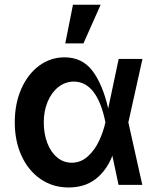

<svg xmlns="http://www.w3.org/2000/svg" viewBox="-20 -801 681 832"><path d="M44 -270.6Q44 -351.9 72.4 -416.2Q100.9 -480.5 150 -516.5Q199.2 -552.6 259.6 -552.6Q335.9 -552.6 380.1 -494.7Q424.4 -436.8 448.9 -331L494.3 -545.5H597.3L536.2 -270.6L596.6 0H493.6L467 -126.1Q441.4 -61.4 394 -24.9Q346.6 11.7 275.6 11.4Q208.1 11 155.4 -25.4Q102.6 -61.8 73.3 -125.9Q44 -190 44 -270.6ZM436.8 -271.3Q419.4 -358.3 384.9 -402.9Q350.5 -447.4 300.1 -447.4Q263.1 -447.4 233.3 -424.2Q203.5 -400.9 186.6 -360.6Q169.7 -320.3 169.7 -270.6Q169.7 -221.6 184.8 -181.8Q199.9 -142 227.5 -119Q255 -95.9 290.5 -95.9Q330.3 -95.9 360.6 -123.4Q391 -150.9 409.6 -191.1Q428.3 -231.2 436.8 -271.3ZM341.6 -612.9H262.8L296.2 -780.5H416.2Z"/></svg>

Font: Riot Sans
Style: Bold
Weight: 600
Designer: Rasmus Andersson
Foundry: rsms
Version: Version 4.001